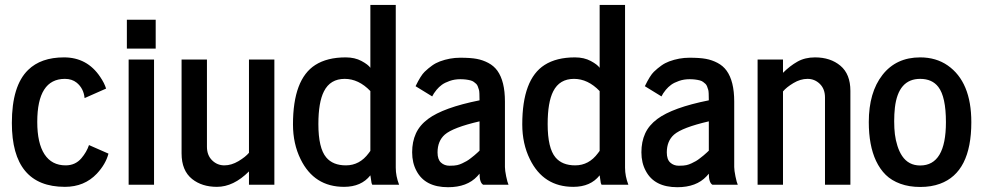

<svg xmlns="http://www.w3.org/2000/svg" viewBox="-20 -760 4045 790"><path d="M28.8 -253.9Q28.8 -407.2 95.7 -472.2Q148.4 -523.9 243.4 -523.9Q338.4 -523.9 392.1 -443.8Q409.7 -418 416.5 -395.5L328.1 -356.4Q324.2 -396.5 295.4 -419.9Q275.9 -435.5 247.1 -435.5Q133.3 -435.5 133.3 -258.3Q133.3 -170.9 163.1 -125.2Q192.9 -79.6 250 -79.6Q290 -79.6 314.9 -108.9Q336.4 -134.3 346.2 -163.1L426.3 -127.9Q415 -84.5 378.4 -45.4Q327.1 8.8 247.1 8.8Q28.8 8.8 28.8 -253.9Z M509.3 0V-515.1H613.8V0ZM502 -560.1V-678.7H620.6V-560.1Z M727.1 -128.9V-515.1H831.5V-156.2Q831.5 -121.1 852.8 -100.3Q874 -79.6 903.1 -79.6Q932.1 -79.6 961.2 -96.9Q990.2 -114.3 1004.4 -131.3V-515.1H1108.9V0H1004.4V-54.7Q940.9 8.8 872.6 8.8Q811 8.8 770.5 -23.4Q727.1 -58.1 727.1 -128.9Z M1503.9 -385.3Q1455.6 -435.5 1398.4 -435.5Q1338.9 -435.5 1313 -384.3Q1290 -339.4 1290 -249.5Q1290 -150.4 1322.3 -112.3Q1349.6 -79.6 1403.3 -79.6Q1460 -79.6 1497.1 -129.9Q1503.4 -138.7 1503.9 -139.2ZM1608.4 -69.8Q1608.4 -35.6 1622.1 0H1511.7Q1510.3 -2.4 1508.8 -6.8L1503.9 -38.6Q1466.8 8.8 1395.5 8.8Q1272.5 8.8 1216.8 -105Q1185.5 -168.5 1185.5 -248Q1185.5 -434.1 1277.3 -492.7Q1326.2 -523.9 1402.3 -523.9Q1439.9 -523.9 1467.5 -509Q1495.1 -494.1 1503.9 -481V-739.7H1608.4Z M1780.3 -132.8Q1780.3 -104 1794.4 -91.1Q1808.6 -78.1 1829.6 -78.1Q1850.6 -78.1 1861.1 -80.6Q1871.6 -83 1881.8 -87.9L1899.9 -97.2Q1907.7 -101.6 1917.5 -109.4L1931.6 -120.6Q1935.5 -124 1944.3 -131.8L1953.1 -140.1V-260.7Q1843.8 -235.4 1810.1 -206.1Q1780.3 -179.7 1780.3 -132.8ZM1967.8 0Q1953.1 -8.8 1953.1 -45.4L1943.8 -34.7Q1901.9 10.3 1823.7 10.3Q1729 10.3 1693.8 -56.6Q1675.8 -89.8 1675.8 -133.3Q1675.8 -176.8 1691.2 -210.7Q1706.5 -244.6 1741.2 -270.5Q1804.2 -317.4 1953.1 -347.2Q1953.1 -381.8 1950.9 -389.6Q1948.7 -397.5 1946 -404.3Q1943.4 -411.1 1939.5 -414.8Q1935.5 -418.5 1929.7 -422.9Q1923.8 -427.2 1916 -429.2Q1897 -434.1 1873.8 -434.1Q1850.6 -434.1 1830.3 -427Q1810.1 -419.9 1798.1 -411.1Q1786.1 -402.3 1776.4 -390.6Q1763.7 -375 1758.3 -363.3L1689.9 -405.3Q1711.4 -449.7 1727.1 -464.6Q1742.7 -479.5 1757.8 -490.2Q1772.9 -501 1790 -507.3Q1831.1 -522.5 1873.5 -522.5Q1916 -522.5 1941.2 -517.8Q1966.3 -513.2 1989 -501.2Q2011.7 -489.3 2026.4 -469.2Q2057.6 -425.8 2057.6 -342.3V-72.8Q2057.6 -59.1 2062.7 -34.2Q2067.9 -9.3 2072.3 0Z M2447.3 -385.3Q2398.9 -435.5 2341.8 -435.5Q2282.2 -435.5 2256.3 -384.3Q2233.4 -339.4 2233.4 -249.5Q2233.4 -150.4 2265.6 -112.3Q2293 -79.6 2346.7 -79.6Q2403.3 -79.6 2440.4 -129.9Q2446.8 -138.7 2447.3 -139.2ZM2551.8 -69.8Q2551.8 -35.6 2565.4 0H2455.1Q2453.6 -2.4 2452.1 -6.8L2447.3 -38.6Q2410.2 8.8 2338.9 8.8Q2215.8 8.8 2160.2 -105Q2128.9 -168.5 2128.9 -248Q2128.9 -434.1 2220.7 -492.7Q2269.5 -523.9 2345.7 -523.9Q2383.3 -523.9 2410.9 -509Q2438.5 -494.1 2447.3 -481V-739.7H2551.8Z M2723.6 -132.8Q2723.6 -104 2737.8 -91.1Q2752 -78.1 2772.9 -78.1Q2793.9 -78.1 2804.4 -80.6Q2814.9 -83 2825.2 -87.9L2843.3 -97.2Q2851.1 -101.6 2860.8 -109.4L2875 -120.6Q2878.9 -124 2887.7 -131.8L2896.5 -140.1V-260.7Q2787.1 -235.4 2753.4 -206.1Q2723.6 -179.7 2723.6 -132.8ZM2911.1 0Q2896.5 -8.8 2896.5 -45.4L2887.2 -34.7Q2845.2 10.3 2767.1 10.3Q2672.4 10.3 2637.2 -56.6Q2619.1 -89.8 2619.1 -133.3Q2619.1 -176.8 2634.5 -210.7Q2649.9 -244.6 2684.6 -270.5Q2747.6 -317.4 2896.5 -347.2Q2896.5 -381.8 2894.3 -389.6Q2892.1 -397.5 2889.4 -404.3Q2886.7 -411.1 2882.8 -414.8Q2878.9 -418.5 2873 -422.9Q2867.2 -427.2 2859.4 -429.2Q2840.3 -434.1 2817.1 -434.1Q2793.9 -434.1 2773.7 -427Q2753.4 -419.9 2741.5 -411.1Q2729.5 -402.3 2719.7 -390.6Q2707 -375 2701.7 -363.3L2633.3 -405.3Q2654.8 -449.7 2670.4 -464.6Q2686 -479.5 2701.2 -490.2Q2716.3 -501 2733.4 -507.3Q2774.4 -522.5 2816.9 -522.5Q2859.4 -522.5 2884.5 -517.8Q2909.7 -513.2 2932.4 -501.2Q2955.1 -489.3 2969.7 -469.2Q3001 -425.8 3001 -342.3V-72.8Q3001 -59.1 3006.1 -34.2Q3011.2 -9.3 3015.6 0Z M3479 -386.2V0H3374.5V-358.9Q3374.5 -394 3353.3 -414.8Q3332 -435.5 3302.7 -435.5Q3273.4 -435.5 3244.6 -418.2Q3215.8 -400.9 3201.7 -383.8V0H3097.2V-515.1H3201.7V-460.4Q3230 -488.8 3261 -506.3Q3292 -523.9 3333.5 -523.9Q3397 -523.9 3438 -489.5Q3479 -455.1 3479 -386.2Z M3662.1 -316.9Q3659.2 -291 3659.2 -261.2Q3659.2 -231.4 3662.1 -207.5Q3665 -183.6 3672.6 -159.7Q3680.2 -135.7 3691.9 -118.2Q3718.3 -79.1 3766.1 -79.1Q3872.1 -79.1 3872.1 -257.3Q3872.1 -361.8 3840.8 -402.3Q3815.4 -435.5 3766.1 -435.5Q3675.8 -435.5 3662.1 -316.9ZM3554.7 -257.8Q3554.7 -379.9 3611.1 -451.9Q3667.5 -523.9 3766.1 -523.9Q3831.5 -523.9 3879.4 -490.7Q3976.6 -422.9 3976.6 -257.3Q3976.6 -50.8 3847.7 -3.9Q3812 9.3 3766.4 9.3Q3720.7 9.3 3684.6 -3.9Q3648.4 -17.1 3624.5 -40.5Q3600.6 -64 3584.5 -98.1Q3554.7 -161.6 3554.7 -257.8Z"/></svg>

Font: News Cycle
Style: Bold
Weight: 700
Version: Version 0.5.1